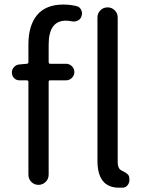

<svg xmlns="http://www.w3.org/2000/svg" viewBox="-20 -829 649 861"><path d="M99.6 -543Q107.4 -543 107.4 -550.8V-629.9Q107.4 -714.8 146.5 -761.7Q185.5 -808.6 264.6 -808.6Q293.9 -808.6 322.3 -801.8Q336.9 -798.8 343.8 -785.2Q350.6 -771.5 345.7 -756.8Q341.8 -743.2 329.1 -736.8Q316.4 -730.5 301.8 -733.4Q288.1 -736.3 275.4 -736.3Q198.2 -736.3 198.2 -628.9V-550.8Q198.2 -543 205.1 -543H276.4Q291 -543 302.2 -532.2Q313.5 -521.5 313.5 -505.9Q313.5 -490.2 302.2 -479.5Q291 -468.8 276.4 -468.8H205.1Q198.2 -468.8 198.2 -461.9V-45.9Q198.2 -26.4 184.6 -13.2Q170.9 0 152.3 0Q133.8 0 120.6 -13.2Q107.4 -26.4 107.4 -45.9V-461.9Q107.4 -468.8 99.6 -468.8H67.4Q52.7 -468.8 43 -479Q33.2 -489.3 33.2 -503.9Q33.2 -517.6 43 -528.3Q52.7 -539.1 67.4 -540ZM523.4 -65.4Q525.4 -64.5 531.7 -61Q538.1 -57.6 541.5 -55.7Q544.9 -53.7 549.3 -50.3Q553.7 -46.9 556.2 -43Q558.6 -39.1 559.6 -34.2V-30.3Q560.5 -26.4 560.5 -22.5Q560.5 -11.7 554.7 -2Q545.9 11.7 531.2 12.7Q523.4 12.7 513.7 12.7Q417 12.7 417 -108.4V-751Q417 -769.5 430.2 -782.7Q443.4 -795.9 462.4 -795.9Q481.4 -795.9 494.6 -782.7Q507.8 -769.5 507.8 -751V-101.6Q507.8 -74.2 523.4 -65.4Z"/></svg>

Font: Gen Jyuu Gothic P Regular
Style: Regular
Weight: 400
Designer: [Source Han Sans]
Ryoko NISHIZUKA  (kana & ideographs); Paul D. Hunt (Latin, Greek & Cyrillic); Wenlong ZHANG  (bopomofo
Version: Version 1.002.20150607